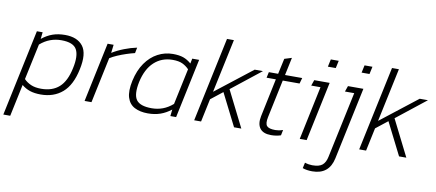

<svg xmlns="http://www.w3.org/2000/svg" viewBox="-104 -974 3422 1508"><g transform="rotate(10 1607.0 -220.0)"><path d="M-27 216 119 -474H165L159 -420Q200 -453 244 -468.5Q288 -484 343 -484Q441 -484 486 -425.5Q531 -367 503 -238Q476 -109 407 -49.5Q338 10 234 10Q184 10 148 -2Q112 -14 82 -39L28 216ZM230 -35Q319 -35 373 -83.5Q427 -132 449 -238Q471 -339 444 -388.5Q417 -438 321 -438Q275 -438 233 -422.5Q191 -407 153 -374L92 -88Q115 -64 148 -49.5Q181 -35 230 -35Z M583 0 683 -474H731L723 -408Q765 -434 816.5 -454Q868 -474 917 -484L908 -439Q878 -432 841.5 -420Q805 -408 771.5 -393.5Q738 -379 715 -364L638 0Z M1088 10Q1026 10 982.5 -12.5Q939 -35 923 -86Q907 -137 925 -221Q944 -307 985 -365.5Q1026 -424 1082.5 -454Q1139 -484 1203 -484Q1253 -484 1286 -472.5Q1319 -461 1350 -434L1358 -474H1413L1313 0H1267L1273 -53Q1232 -21 1187.5 -5.5Q1143 10 1088 10ZM1111 -35Q1158 -35 1199.5 -50.5Q1241 -66 1279 -99L1340 -386Q1317 -410 1287.5 -424Q1258 -438 1210 -438Q1122 -438 1062 -382.5Q1002 -327 979 -221Q958 -120 988 -77.5Q1018 -35 1111 -35Z M1457 0 1600 -674H1655L1564 -246L1856 -474H1922L1688 -289L1833 0H1775L1645 -258L1551 -184L1512 0Z M2071 10Q2008 10 1982 -25Q1956 -60 1969 -123L2033 -428H1959L1969 -474H2043L2070 -598L2128 -616L2098 -474H2235L2222 -428H2088L2024 -125Q2013 -72 2030 -53.5Q2047 -35 2097 -35Q2110 -35 2125 -37.5Q2140 -40 2158 -46L2149 -2Q2113 10 2071 10Z M2418 -597 2431 -657H2494L2481 -597ZM2299 0 2389 -428H2315L2331 -474H2454L2354 0Z M2687 -597 2700 -657H2763L2750 -597ZM2439 234Q2418 234 2398 231Q2378 228 2362 222L2372 177Q2387 182 2402.5 184.5Q2418 187 2431 187Q2487 187 2512 165.5Q2537 144 2546 99L2658 -428H2584L2600 -474H2723L2601 102Q2573 234 2439 234Z M2773 0 2916 -674H2971L2880 -246L3172 -474H3238L3004 -289L3149 0H3091L2961 -258L2867 -184L2828 0Z"/></g></svg>

Font: Kanit ExtraLight
Style: Italic
Weight: 275
Italic angle: -12°
Designer: Katatrad Team
Foundry: CadsonDemak
Version: Version 2.000; ttfautohint (v1.8.3)